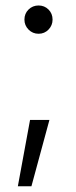

<svg xmlns="http://www.w3.org/2000/svg" viewBox="-20 -520 270 683"><path d="M43.5 142.6 86.9 -93.3H155.8L91.8 142.6ZM117.2 -399.9Q96.2 -399.9 81.5 -414.8Q66.9 -429.7 66.9 -450.2Q66.9 -471.7 81.5 -486.1Q96.2 -500.5 117.2 -500.5Q138.2 -500.5 152.6 -486.1Q167 -471.7 167 -450.2Q167 -429.7 152.6 -414.8Q138.2 -399.9 117.2 -399.9Z"/></svg>

Font: Inter 28pt Light
Style: Regular
Weight: 300
Designer: Rasmus Andersson
Foundry: rsms
Version: Version 4.001;git-66647c0bb